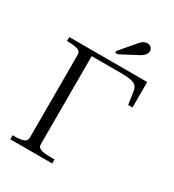

<svg xmlns="http://www.w3.org/2000/svg" viewBox="-214 -1034 1048 1155"><g transform="rotate(30 310.0 -456.5)"><path d="M214 -678V-65Q214 -48 228 -40Q242 -32 262.5 -30Q283 -28 304 -28H331V0H40V-28H56Q91 -28 114 -35.5Q137 -43 137 -68V-642Q137 -667 114 -674.5Q91 -682 56 -682H40V-710H581V-533H551L538 -620Q535 -643 523 -655.5Q511 -668 485.5 -673Q460 -678 415 -678ZM406 -872 326 -778V-766H344L447 -820Q466 -829 478.5 -838.5Q491 -848 497 -858Q503 -868 503 -878Q503 -892 493 -902.5Q483 -913 466 -913Q455 -913 445.5 -908.5Q436 -904 426.5 -895Q417 -886 406 -872Z"/></g></svg>

Font: Roboto Serif 120pt Expanded Light
Style: Regular
Weight: 300
Width: 7
Designer: Greg Gazdowicz
Foundry: Commercial Type
Version: Version 1.008